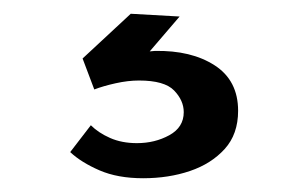

<svg xmlns="http://www.w3.org/2000/svg" viewBox="-20 -28 442 279"><path d="M112 154Q123 165 140 172.5Q157 180 179 180Q205 180 226 168.5Q247 157 247 135Q247 118 233 103.5Q219 89 182 89Q166 89 148 93Q130 97 117 102L100 57L170 -8L241 -4L169 80L147 57Q158 52 174 49.5Q190 47 205 46Q258 45 292 67Q326 89 326 133Q326 167 306.5 188.5Q287 210 256 220.5Q225 231 188 231Q151 231 124.5 219.5Q98 208 82 193Z"/></svg>

Font: Josefin Sans Thin
Style: Regular
Weight: 400
Version: Version 2.000